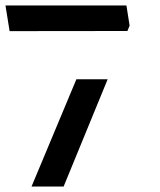

<svg xmlns="http://www.w3.org/2000/svg" viewBox="-36 -680 584 700"><path d="M-16 -660 -1 -566.5 428.5 -567 436.5 -586.5 425 -660ZM79 0H196L356.5 -391H242.5Z"/></svg>

Font: Font.Observer
Style: Regular
Weight: 500
Italic angle: 9°
Version: Version 1.001;FEAKit 1.0